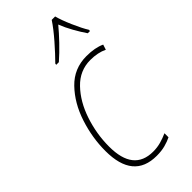

<svg xmlns="http://www.w3.org/2000/svg" viewBox="-247 -814 873 873"><g transform="rotate(-45 190.0 -377.5)"><path d="M193 10Q224 10 248 3.5Q272 -3 290 -12V-38Q268 -28 244.5 -21.5Q221 -15 195 -15Q69 -15 69 -173Q69 -254 95 -332Q121 -410 170 -461Q219 -512 287 -512Q335 -512 370 -495L378 -520Q342 -537 287 -537Q207 -537 152.5 -480.5Q98 -424 70.5 -340Q43 -256 43 -171Q43 10 193 10ZM162 -606H179Q211 -634 242.5 -667Q274 -700 298 -729Q310 -698 328.5 -665Q347 -632 365 -606H379L380 -613Q363 -640 342.5 -687Q322 -734 314 -765H292Q269 -730 231 -686.5Q193 -643 163 -613Z"/></g></svg>

Font: Noto Sans UI SemiCondensed Thin
Style: Italic
Weight: 250
Width: 4
Italic angle: -12°
Designer: Monotype Design Team
Foundry: Monotype Imaging Inc.
Version: Version 1.901